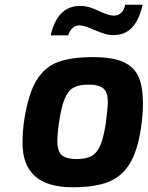

<svg xmlns="http://www.w3.org/2000/svg" viewBox="-20 -784 623 810"><path d="M75 -181Q75 -232 83 -283Q100 -389 134 -445Q168 -501 224 -522Q280 -543 372 -543Q456 -543 501.5 -522Q547 -501 565 -459Q583 -417 583 -347Q583 -298 574 -239Q559 -142 524.5 -89Q490 -36 433.5 -15Q377 6 286 6Q75 6 75 -181ZM426 -261Q435 -329 435 -354Q435 -394 416.5 -410.5Q398 -427 353 -427Q312 -427 289 -413.5Q266 -400 252 -365Q238 -330 228 -261Q222 -218 222 -188Q222 -145 241.5 -129Q261 -113 302 -113Q342 -113 365 -125Q388 -137 402 -168Q416 -199 426 -261ZM318 -759Q341 -759 360.5 -752.5Q380 -746 403 -735Q441 -718 460 -718Q479 -718 491.5 -730Q504 -742 508 -764H582Q566 -697 536 -666.5Q506 -636 459 -636Q438 -636 419.5 -642Q401 -648 372 -660Q357 -667 342 -672Q327 -677 316 -677Q298 -677 285.5 -665Q273 -653 268 -635H194Q222 -759 318 -759Z"/></svg>

Font: Exo
Style: Bold Italic
Weight: 700
Italic angle: -9°
Designer: Natanael Gama
Foundry: Natanael Gama
Version: Version 1.500; ttfautohint (v1.6)